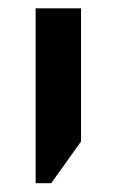

<svg xmlns="http://www.w3.org/2000/svg" viewBox="-20 -650 272 450"><path d="M63.5 -220.7V-630.4H169.9V-318.4L100.1 -220.7Z"/></svg>

Font: Open Sans
Style: Regular
Weight: 600
Width: 3
Foundry: Ascender Corporation
Version: Version 1.000